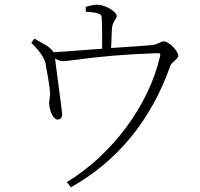

<svg xmlns="http://www.w3.org/2000/svg" viewBox="-20 -766 849 816"><path d="M281 30C481 -82 622 -255 705 -489C707 -494 713 -500 722 -508C733 -517 738 -524 738 -529C738 -548 699 -590 676 -590C671 -590 664 -588 655 -583C645 -578 637 -576 632 -575C603 -572 543 -568 452 -562C452 -565 452 -570 453 -577C454 -612 455 -635 456 -647C457 -658 461 -669 468 -680C473 -687 476 -693 476 -698C476 -717 426 -746 394 -746C382 -746 365 -743 344 -737L345 -716C370 -715 387 -712 396 -709C411 -704 412 -701 413 -680C414 -665 414 -625 414 -559C397 -558 370 -556 334 -553C271 -548 229 -545 207 -544C205 -550 197 -558 183 -569C175 -574 162 -582 145 -591C137 -596 131 -599 126 -602L113 -584C114 -583 116 -581 118 -579C151 -546 169 -518 174 -495C175 -492 175 -488 176 -481C187 -424 192 -387 193 -369C193 -364 192 -356 191 -346C189 -335 188 -328 189 -324C190 -310 193 -296 200 -281C208 -265 217 -257 226 -258C239 -259 245 -268 244 -283C244 -287 238 -336 225 -431C219 -478 215 -507 214 -517C227 -510 238 -506 247 -506C254 -506 270 -508 296 -511C403 -526 520 -536 649 -540C661 -540 663 -538 660 -526C612 -318 457 -109 264 8Z"/></svg>

Font: AllPunType ExtraLight
Style: Regular
Weight: 280
Version: 1.0